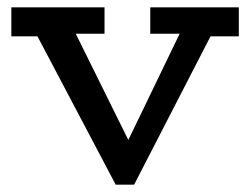

<svg xmlns="http://www.w3.org/2000/svg" viewBox="-20 -491 684 525"><path d="M296.4 14 62.9 -428.7H172.3L330.9 -108.2L485.4 -428.1H574.4L346.7 14ZM11 -391.6V-471H265.8V-398.8H117.8L112 -391.6ZM390.9 -398.8V-471H633V-391.6H529L523.2 -398.8Z"/></svg>

Font: BioRhyme ExtraBold
Style: Regular
Weight: 800
Designer: Aoife Mooney
Foundry: Aoife Mooney Type
Version: Version 1.600;gftools[0.9.33]